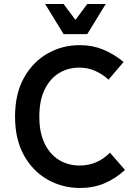

<svg xmlns="http://www.w3.org/2000/svg" viewBox="-20 -926 687 957"><path d="M55 -345Q55 -458 99 -537.5Q143 -617 216.5 -659Q290 -701 378 -701Q440 -701 494 -679Q548 -657 596 -617L521 -529Q490 -557 453.5 -573Q417 -589 376 -589Q319 -589 274 -561.5Q229 -534 202.5 -479.5Q176 -425 176 -345Q176 -265 202.5 -210.5Q229 -156 274.5 -128.5Q320 -101 377 -101Q465 -101 528 -165L603 -79Q555 -35 500 -12Q445 11 379 11Q291 11 217 -31Q143 -73 99 -152.5Q55 -232 55 -345ZM507 -906 415 -756H297L205 -906H297L356 -827L415 -906Z"/></svg>

Font: Radio Canada Medium
Style: Regular
Weight: 500
Designer: Charles Daoud, Etienne Aubert Bonn, Alexandre Saumier Demers, Jacques Le Bailly
Foundry: Radio-Canada
Version: Version 2.104; ttfautohint (v1.8.4.7-5d5b);gftools[0.9.28.de